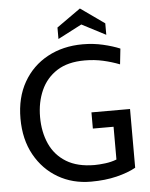

<svg xmlns="http://www.w3.org/2000/svg" viewBox="-60 -953 793 1016"><g transform="rotate(-5 336.0 -445.0)"><path d="M382 14Q285 14 207.5 -31Q130 -76 84.5 -158Q39 -240 39 -351Q39 -462 85.5 -543.5Q132 -625 214 -669.5Q296 -714 401 -714Q457 -714 508.5 -702Q560 -690 598 -674L589 -591Q548 -607 502 -617.5Q456 -628 404 -628Q314 -628 256.5 -591Q199 -554 171 -491Q143 -428 143 -350Q143 -270 171.5 -207Q200 -144 259 -108Q318 -72 409 -72Q432 -72 465 -76Q498 -80 526 -91V-265H416V-351H621V-39Q580 -16 519 -1Q458 14 382 14ZM276 -753V-814L403 -904L530 -814V-753L403 -819Z"/></g></svg>

Font: Cabin VF Beta
Style: Regular
Weight: 400
Designer: Pablo Impallari
Foundry: Pablo Impallari. http://www.impallari.com Igino Marini. http://www.ikern.com
Version: Version 2.200